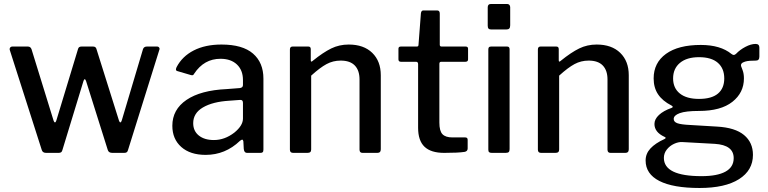

<svg xmlns="http://www.w3.org/2000/svg" viewBox="-20 -762 3830 957"><path d="M774 -513 618 -14Q616 -6 611.5 -3Q607 0 599 0H540Q521 0 517 -15L409 -358Q406 -367 402 -367Q399 -367 396 -358L291 -14Q289 -6 284.5 -3Q280 0 272 0H210Q192 0 188 -15L29 -512Q28 -514 28 -517Q28 -522 31.5 -526Q35 -530 41 -530H119Q132 -530 137 -517L247 -161Q250 -152 254 -152Q258 -152 261 -162L369 -518Q372 -530 386 -530H444Q458 -530 461 -517L573 -161Q576 -152 580 -152Q584 -152 587 -162L693 -518Q698 -530 712 -530H763Q770 -530 773.5 -524.5Q777 -519 774 -513Z M1005 10Q928 10 883.5 -29.5Q839 -69 839 -135Q839 -216 909.5 -264Q980 -312 1110 -318L1175 -323Q1191 -325 1191 -338V-363Q1191 -412 1161 -440.5Q1131 -469 1079 -469Q997 -469 948 -395Q945 -389 941.5 -387.5Q938 -386 931 -388L863 -408Q857 -410 857 -416Q857 -420 860 -427Q888 -481 945.5 -510.5Q1003 -540 1084 -540Q1189 -540 1241 -495Q1293 -450 1293 -370V-17Q1293 -7 1289.5 -3.5Q1286 0 1278 0H1211Q1197 0 1195 -20L1193 -58Q1191 -66 1187 -66Q1184 -66 1176 -60Q1103 10 1005 10ZM1177 -264 1123 -260Q1040 -255 991.5 -226.5Q943 -198 943 -148Q943 -109 971 -86.5Q999 -64 1046 -64Q1100 -64 1148 -101Q1191 -136 1191 -171V-249Q1191 -265 1177 -264Z M1425 -16V-515Q1425 -530 1438 -530H1517Q1529 -530 1529 -517V-462Q1529 -456 1531.5 -455Q1534 -454 1539 -459Q1591 -501 1631 -520.5Q1671 -540 1718 -540Q1793 -540 1835.5 -498.5Q1878 -457 1878 -387V-18Q1878 0 1861 0H1787Q1772 0 1772 -16V-366Q1772 -411 1748.5 -435.5Q1725 -460 1678 -460Q1640 -460 1607.5 -442.5Q1575 -425 1531 -385V-17Q1531 -8 1526.5 -4Q1522 0 1512 0H1441Q1425 0 1425 -16Z M2179 -454Q2170 -454 2170 -444V-151Q2170 -109 2185.5 -93Q2201 -77 2235 -77H2299Q2311 -77 2311 -65V-22Q2311 -8 2296 -5Q2264 0 2194 0Q2128 0 2096 -30.5Q2064 -61 2064 -125V-442Q2064 -454 2054 -454H1979Q1966 -454 1966 -466V-519Q1966 -530 1978 -530H2058Q2066 -530 2066 -539L2078 -696Q2080 -710 2090 -710H2159Q2172 -710 2172 -694V-539Q2172 -530 2181 -530H2301Q2313 -530 2313 -519V-466Q2313 -454 2299 -454Z M2523 -636Q2523 -625 2518.5 -620Q2514 -615 2503 -615H2429Q2419 -615 2415 -619.5Q2411 -624 2411 -634V-725Q2411 -742 2426 -742H2509Q2515 -742 2519 -737.5Q2523 -733 2523 -726ZM2520 -19Q2520 -8 2515.5 -4Q2511 0 2500 0H2432Q2422 0 2418 -3.5Q2414 -7 2414 -16V-515Q2414 -523 2417 -526.5Q2420 -530 2428 -530H2508Q2520 -530 2520 -516Z M2661 -16V-515Q2661 -530 2674 -530H2753Q2765 -530 2765 -517V-462Q2765 -456 2767.5 -455Q2770 -454 2775 -459Q2827 -501 2867 -520.5Q2907 -540 2954 -540Q3029 -540 3071.5 -498.5Q3114 -457 3114 -387V-18Q3114 0 3097 0H3023Q3008 0 3008 -16V-366Q3008 -411 2984.5 -435.5Q2961 -460 2914 -460Q2876 -460 2843.5 -442.5Q2811 -425 2767 -385V-17Q2767 -8 2762.5 -4Q2758 0 2748 0H2677Q2661 0 2661 -16Z M3765 -525V-480Q3765 -460 3748 -460Q3732 -460 3718 -459Q3704 -458 3694 -455Q3681 -451 3676.5 -445.5Q3672 -440 3674 -432Q3675 -429 3681.5 -412Q3688 -395 3688 -371Q3688 -300 3630.5 -254.5Q3573 -209 3464 -209Q3398 -209 3368 -198Q3338 -187 3338 -169Q3338 -154 3357 -147.5Q3376 -141 3421 -139L3554 -131Q3644 -126 3688.5 -89Q3733 -52 3733 10Q3733 87 3663.5 131Q3594 175 3467 175Q3335 175 3266.5 140Q3198 105 3198 38Q3198 4 3222 -22Q3246 -48 3292 -69Q3304 -75 3292 -80Q3242 -103 3242 -144Q3242 -168 3264.5 -189Q3287 -210 3327 -224Q3333 -226 3333 -229Q3333 -233 3327 -236Q3282 -259 3260 -292Q3238 -325 3238 -371Q3238 -449 3299.5 -493.5Q3361 -538 3473 -538Q3571 -538 3626 -493Q3633 -488 3637 -488Q3643 -488 3649 -494Q3668 -514 3695.5 -528.5Q3723 -543 3746 -543Q3765 -543 3765 -525ZM3590 -371Q3590 -421 3558 -449Q3526 -477 3464 -477Q3403 -477 3369 -448.5Q3335 -420 3335 -371Q3335 -323 3368.5 -296Q3402 -269 3464 -269Q3527 -269 3558.5 -295.5Q3590 -322 3590 -371ZM3380 -54Q3361 -55 3339.5 -45Q3318 -35 3303.5 -16.5Q3289 2 3289 25Q3289 116 3477 116Q3555 116 3596 93.5Q3637 71 3637 26Q3637 -39 3543 -45Z"/></svg>

Font: n
Style: Regular
Weight: 500
Designer: Pablo Impallari, Rodrigo Fuenzalida
Foundry: Impallari Type
Version: Version 1.002; ttfautohint (v1.5)